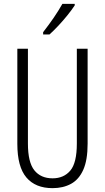

<svg xmlns="http://www.w3.org/2000/svg" viewBox="-20 -967 544 997"><path d="M435 -221Q435 -136 412.5 -85.5Q390 -35 349 -12.5Q308 10 253 10Q164 10 117 -45.5Q70 -101 70 -220V-714H125V-222Q125 -124 158.5 -82.5Q192 -41 253 -41Q311 -41 345 -81Q379 -121 379 -222V-714H435ZM368 -939Q353 -916 330 -887.5Q307 -859 282 -832.5Q257 -806 237 -788H204V-800Q235 -840 259 -875Q283 -910 304 -947H368Z"/></svg>

Font: Noto Sans Telugu ExtraCondensed Light
Style: Regular
Weight: 300
Width: 2
Designer: Jelle Bosma - Monotype Design Team
Foundry: Monotype Imaging Inc.
Version: Version 2.005; ttfautohint (v1.8.4.7-5d5b)